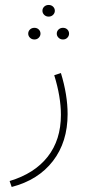

<svg xmlns="http://www.w3.org/2000/svg" viewBox="-20 -493 353 771"><path d="M150.4 -449.7Q150.4 -459.5 157.5 -466.3Q164.6 -473.1 175.3 -473.1Q186 -473.1 193.1 -466.3Q200.2 -459.5 200.2 -449.7Q200.2 -440.4 193.1 -433.3Q186 -426.3 175.3 -426.3Q164.6 -426.3 157.5 -433.3Q150.4 -440.4 150.4 -449.7ZM208 -357.9Q208 -367.7 215.1 -374.5Q222.2 -381.3 232.9 -381.3Q243.7 -381.3 250.5 -374.5Q257.3 -367.7 257.3 -357.9Q257.3 -348.6 250.5 -341.6Q243.7 -334.5 232.9 -334.5Q222.2 -334.5 215.1 -341.6Q208 -348.6 208 -357.9ZM93.3 -357.9Q93.3 -367.7 100.3 -374.5Q107.4 -381.3 118.2 -381.3Q128.9 -381.3 135.7 -374.5Q142.6 -367.7 142.6 -357.9Q142.6 -348.6 135.7 -341.6Q128.9 -334.5 118.2 -334.5Q107.4 -334.5 100.3 -341.6Q93.3 -348.6 93.3 -357.9ZM26.9 257.8 18.6 233.9Q118.2 204.1 171.4 136.5Q224.6 68.8 224.6 -31.7Q224.6 -104.5 197.8 -190.9L224.6 -199.7Q251.5 -111.8 251.5 -34.7Q251.5 77.1 192.6 153.6Q133.8 230 26.9 257.8Z"/></svg>

Font: Vazirmatn RD Thin
Style: Regular
Weight: 100
Designer: Saber Rastikerdar
Foundry: Saber Rastikerdar
Version: Version 32.102